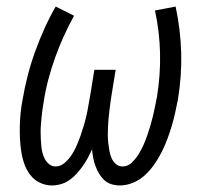

<svg xmlns="http://www.w3.org/2000/svg" viewBox="-20 -558 640 586"><path d="M138 8Q119 8 101.5 -0.5Q84 -9 72.5 -24Q61 -39 54.5 -57Q48 -75 45 -94.5Q42 -114 41 -133.5Q40 -153 40.5 -173.5Q41 -194 43 -214Q45 -234 49 -254Q55 -290 64.5 -327Q74 -364 87 -400Q100 -436 115.5 -470.5Q131 -505 150 -538L206 -510Q189 -479 174.5 -447Q160 -415 148 -381.5Q136 -348 127 -313.5Q118 -279 113 -245Q111 -234 109.5 -223Q108 -212 107 -201Q106 -190 105 -179Q104 -168 104 -156.5Q104 -145 104.5 -134.5Q105 -124 106 -113Q107 -102 109.5 -92Q112 -82 117 -72.5Q122 -63 130.5 -56.5Q139 -50 150 -50Q165 -50 178 -61.5Q191 -73 199.5 -86.5Q208 -100 214.5 -115Q221 -130 226 -144.5Q231 -159 235.5 -174Q240 -189 243.5 -204Q247 -219 249.5 -234.5Q252 -250 255 -265L268 -345H333L320 -265Q318 -253 316.5 -241Q315 -229 313.5 -217Q312 -205 311 -192.5Q310 -180 309.5 -168Q309 -156 309 -144.5Q309 -133 310.5 -121Q312 -109 314 -97.5Q316 -86 320.5 -75.5Q325 -65 333.5 -57.5Q342 -50 354 -50Q370 -50 382 -61.5Q394 -73 402.5 -86.5Q411 -100 417.5 -114.5Q424 -129 429 -143.5Q434 -158 438.5 -173Q443 -188 446.5 -202.5Q450 -217 453 -232Q456 -247 459 -262Q470 -329 468.5 -395Q467 -461 453 -526L516 -538Q531 -468 533 -397.5Q535 -327 523 -254Q519 -234 514.5 -213.5Q510 -193 504 -173Q498 -153 490.5 -133Q483 -113 473.5 -94Q464 -75 451.5 -57Q439 -39 423 -24Q407 -9 386.5 -0.5Q366 8 346 8Q332 8 319.5 4Q307 0 298 -8.5Q289 -17 282.5 -28Q276 -39 271.5 -51Q267 -63 264.5 -76Q262 -89 261 -102Q255 -89 248 -76Q241 -63 232.5 -51Q224 -39 214 -28Q204 -17 192 -8.5Q180 0 166 4Q152 8 138 8Z"/></svg>

Font: Iosevka Curly Slab LtExObl
Style: Regular
Weight: 300
Width: 7
Italic angle: -9°
Monospace: yes
Designer: Belleve Invis
Foundry: Belleve Invis
Version: Version 11.1.0; ttfautohint (v1.8.3)